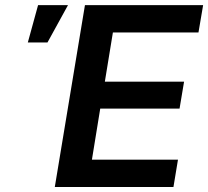

<svg xmlns="http://www.w3.org/2000/svg" viewBox="-20 -748 832 768"><path d="M199.2 0 319.8 -727.5H792.5L773.9 -618.2H431.6L399.4 -421.4H716.3L698.2 -313.5H380.9L347.7 -109.4H691.9L673.8 0ZM91.3 -578.1 132.3 -727.5H252L169.9 -578.1Z"/></svg>

Font: Inter SemiBold
Style: Italic
Weight: 600
Italic angle: -9.3988°
Designer: Rasmus Andersson
Foundry: rsms
Version: Version 4.001;git-66647c0bb